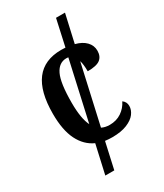

<svg xmlns="http://www.w3.org/2000/svg" viewBox="-218 -798 902 1056"><g transform="rotate(-30 233.0 -270.5)"><path d="M431 -93Q431 -68 413.5 -44.5Q396 -21 358.5 -5.5Q321 10 264 10Q242 10 219 7L182 173H125L166 -9Q108 -35 76.5 -98Q45 -161 45 -265Q45 -547 260 -547Q278 -547 287 -546L324 -714H381L341 -537Q384 -526 407.5 -501.5Q431 -477 431 -444Q431 -408 408 -390Q385 -372 328 -372Q328 -416 320 -441L236 -67Q258 -56 286 -56Q329 -56 361 -77.5Q393 -99 410 -134Q431 -119 431 -93ZM190 -116 274 -492 262 -493Q214 -493 189.5 -442Q165 -391 165 -266Q165 -165 190 -116Z"/></g></svg>

Font: Noto Serif NarrowSemiBold
Style: Regular
Weight: 600
Width: 4
Designer: Monotype Design Team
Foundry: Monotype Imaging Inc.
Version: Version 1.001